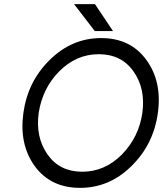

<svg xmlns="http://www.w3.org/2000/svg" viewBox="-20 -896 788 928"><path d="M438 -746H526L439 -876H338ZM457 -634Q567 -634 625 -551Q655 -509 665.5 -459Q676 -409 668 -350Q651 -233 569 -149Q486 -66 378 -66Q268 -66 210 -149Q151 -233 167 -350Q176 -409 200.5 -459Q225 -509 266 -551Q349 -634 457 -634ZM469 -712Q327 -712 220 -606Q114 -502 93 -350Q72 -198 148 -93Q225 12 367 12Q508 12 614 -92Q722 -197 743 -350Q764 -502 687 -607Q610 -712 469 -712Z"/></svg>

Font: Unageo
Style: Regular-Italic
Weight: 400
Designer: Richard Sepsi
Foundry: Richard Sepsi
Version: Version 2.000